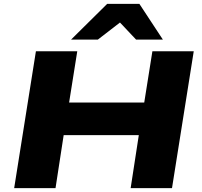

<svg xmlns="http://www.w3.org/2000/svg" viewBox="-20 -969 1038 989"><path d="M53 0 165 -705H378L336 -441H723L765 -705H978L866 0H653L695 -273H308L266 0ZM346 -765 532 -949H698L819 -765H681L598 -853L484 -765Z"/></svg>

Font: Nunito Sans 10pt Expanded Black
Style: Italic
Weight: 900
Width: 7
Italic angle: -9°
Designer: Vernon Adams
Foundry: Vernon Adams
Version: Version 3.101;gftools[0.9.27]